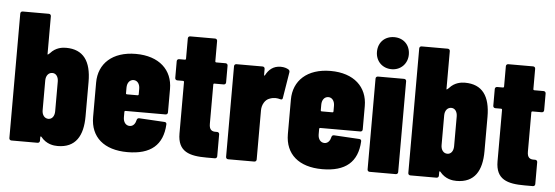

<svg xmlns="http://www.w3.org/2000/svg" viewBox="-49 -884 2999 1038"><g transform="rotate(5 1451.0 -364.5)"><path d="M290 -525C270 -525 234 -521 206 -489C201 -484 196 -480 194 -480C193 -480 193 -481 193 -482V-688C193 -695 188 -700 181 -700H39C32 -700 27 -695 27 -688V-12C27 -5 32 0 39 0H181C188 0 193 -5 193 -12V-32C193 -36 196 -37 199 -34C229 4 269 8 290 8C388 8 427 -59 427 -165V-352C427 -464 384 -525 290 -525ZM261 -339V-178C261 -152 248 -134 228 -134C207 -134 193 -152 193 -178V-339C193 -365 207 -383 228 -383C248 -383 261 -365 261 -339Z M869 -225V-352C869 -455 796 -525 669 -525C542 -525 468 -455 468 -352V-165C468 -56 542 8 669 8C796 8 860 -48 866 -159C867 -167 862 -172 855 -172L717 -180C710 -180 706 -177 704 -170C700 -151 689 -134 669 -134C648 -134 634 -152 634 -178V-208C634 -211 636 -213 639 -213H857C864 -213 869 -218 869 -225ZM669 -383C689 -383 703 -365 703 -339V-308C703 -305 701 -303 698 -303H639C636 -303 634 -305 634 -308V-339C634 -365 648 -383 669 -383Z M1168 -414V-505C1168 -512 1163 -517 1156 -517H1105C1102 -517 1100 -519 1100 -522V-633C1100 -640 1095 -645 1088 -645H953C946 -645 941 -640 941 -633V-522C941 -519 939 -517 936 -517H904C897 -517 892 -512 892 -505V-414C892 -407 897 -402 904 -402H936C939 -402 941 -400 941 -397V-117C941 -18 1005 0 1098 0H1143C1150 0 1155 -5 1155 -12V-131C1155 -138 1150 -143 1143 -143H1138C1115 -142 1100 -150 1100 -183V-397C1100 -400 1102 -402 1105 -402H1156C1163 -402 1168 -407 1168 -414Z M1455 -524C1415 -524 1390 -502 1374 -471C1372 -467 1369 -468 1369 -473V-505C1369 -512 1364 -517 1357 -517H1215C1208 -517 1203 -512 1203 -505V-13C1203 -6 1208 -1 1215 -1H1357C1364 -1 1369 -6 1369 -13V-280C1369 -310 1385 -339 1410 -347C1420 -351 1431 -353 1442 -353C1451 -353 1460 -351 1467 -349C1475 -347 1480 -348 1481 -357L1504 -498C1505 -505 1503 -509 1498 -513C1488 -519 1474 -524 1455 -524Z M1926 -225V-352C1926 -455 1853 -525 1726 -525C1599 -525 1525 -455 1525 -352V-165C1525 -56 1599 8 1726 8C1853 8 1917 -48 1923 -159C1924 -167 1919 -172 1912 -172L1774 -180C1767 -180 1763 -177 1761 -170C1757 -151 1746 -134 1726 -134C1705 -134 1691 -152 1691 -178V-208C1691 -211 1693 -213 1696 -213H1914C1921 -213 1926 -218 1926 -225ZM1726 -383C1746 -383 1760 -365 1760 -339V-308C1760 -305 1758 -303 1755 -303H1696C1693 -303 1691 -305 1691 -308V-339C1691 -365 1705 -383 1726 -383Z M2053 -563C2102 -563 2139 -600 2139 -650C2139 -702 2103 -737 2053 -737C2002 -737 1966 -702 1966 -650C1966 -600 2002 -563 2053 -563ZM1983 0H2125C2132 0 2137 -5 2137 -12V-505C2137 -512 2132 -517 2125 -517H1983C1976 -517 1971 -512 1971 -505V-12C1971 -5 1976 0 1983 0Z M2455 -525C2435 -525 2399 -521 2371 -489C2366 -484 2361 -480 2359 -480C2358 -480 2358 -481 2358 -482V-688C2358 -695 2353 -700 2346 -700H2204C2197 -700 2192 -695 2192 -688V-12C2192 -5 2197 0 2204 0H2346C2353 0 2358 -5 2358 -12V-32C2358 -36 2361 -37 2364 -34C2394 4 2434 8 2455 8C2553 8 2592 -59 2592 -165V-352C2592 -464 2549 -525 2455 -525ZM2426 -339V-178C2426 -152 2413 -134 2393 -134C2372 -134 2358 -152 2358 -178V-339C2358 -365 2372 -383 2393 -383C2413 -383 2426 -365 2426 -339Z M2894 -414V-505C2894 -512 2889 -517 2882 -517H2831C2828 -517 2826 -519 2826 -522V-633C2826 -640 2821 -645 2814 -645H2679C2672 -645 2667 -640 2667 -633V-522C2667 -519 2665 -517 2662 -517H2630C2623 -517 2618 -512 2618 -505V-414C2618 -407 2623 -402 2630 -402H2662C2665 -402 2667 -400 2667 -397V-117C2667 -18 2731 0 2824 0H2869C2876 0 2881 -5 2881 -12V-131C2881 -138 2876 -143 2869 -143H2864C2841 -142 2826 -150 2826 -183V-397C2826 -400 2828 -402 2831 -402H2882C2889 -402 2894 -407 2894 -414Z"/></g></svg>

Font: Barlow Condensed ExtraBold
Style: Regular
Weight: 800
Width: 3
Designer: Jeremy Tribby
Foundry: Tribby Type
Version: Version 1.422;hotconv 1.0.109;makeotfexe 2.5.65596